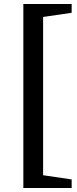

<svg xmlns="http://www.w3.org/2000/svg" viewBox="-20 -751 385 962"><path d="M97 191V-731H339V-687L196 -666V127L339 148V191Z"/></svg>

Font: Piazzolla SC SemiBold
Style: Regular
Weight: 600
Designer: Juan Pablo del Peral
Foundry: Huerta Tipografica
Version: Version 1.330